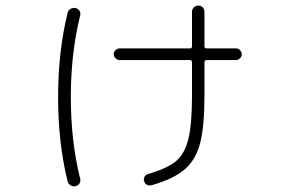

<svg xmlns="http://www.w3.org/2000/svg" viewBox="-20 -631 1040 694"><path d="M412 -414Q404 -414 397.5 -420.5Q391 -427 391 -435Q391 -443 397.5 -449.5Q404 -456 412 -456H666Q674 -456 674 -464V-589Q674 -598 681 -604.5Q688 -611 697 -611Q706 -611 712.5 -604.5Q719 -598 719 -589V-464Q719 -456 728 -456H833Q841 -456 847.5 -449.5Q854 -443 854 -435Q854 -427 847.5 -420.5Q841 -414 833 -414H728Q719 -414 719 -406V-286Q719 -174 703.5 -114Q688 -54 648.5 -19.5Q609 15 530 38Q508 44 501 24Q498 16 502.5 8Q507 0 515 -2Q584 -22 615.5 -48Q647 -74 660.5 -127Q674 -180 674 -286V-406Q674 -414 666 -414ZM253 42Q243 44 234.5 38.5Q226 33 224 23Q190 -116 190 -280Q190 -444 224 -583Q226 -593 234.5 -598.5Q243 -604 253 -602Q262 -600 267 -592.5Q272 -585 270 -576Q236 -440 236 -280Q236 -120 270 16Q272 25 267 32.5Q262 40 253 42Z"/></svg>

Font: Rounded Mplus 1c Light
Style: Regular
Weight: 300
Version: Version 1.059.20150529